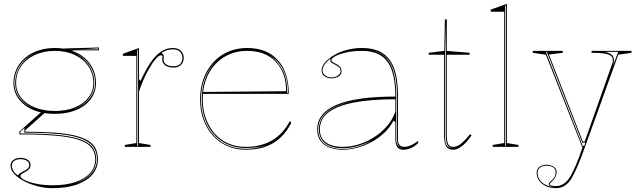

<svg xmlns="http://www.w3.org/2000/svg" viewBox="-20 -765 3339 1000"><path d="M254 215Q215 215 176 205Q137 195 105.5 178.5Q74 162 54.5 141Q35 120 35 98Q35 84 42.5 75Q50 66 62 61.5Q74 57 87 57Q107 57 123 66.5Q139 76 139 95Q139 106 133.5 113Q128 120 120.5 125Q113 130 105 134Q97 138 91.5 142Q86 146 86 151Q86 162 109.5 173.5Q133 185 171.5 192.5Q210 200 254 200Q322 200 372 183.5Q422 167 449 136.5Q476 106 476 65Q476 28 455.5 3Q435 -22 389.5 -37Q344 -52 268 -58.5Q192 -65 81 -65V-80L202 -188L214 -178L112 -87V-79Q197 -79 260.5 -74.5Q324 -70 368 -59.5Q412 -49 439 -32.5Q466 -16 478 8.5Q490 33 490 65Q490 111 461 144.5Q432 178 379.5 196.5Q327 215 254 215ZM266 -172Q218 -172 178.5 -183.5Q139 -195 110.5 -216.5Q82 -238 66 -267.5Q50 -297 50 -332Q50 -372 66 -405.5Q82 -439 110.5 -463.5Q139 -488 178.5 -501.5Q218 -515 266 -515Q314 -515 353 -501.5Q392 -488 420.5 -463.5Q449 -439 464.5 -405.5Q480 -372 480 -332Q480 -297 464.5 -267.5Q449 -238 420.5 -216.5Q392 -195 352.5 -183.5Q313 -172 266 -172ZM266 -187Q325 -187 370 -205.5Q415 -224 440.5 -257Q466 -290 466 -332Q466 -382 440.5 -419.5Q415 -457 370 -478.5Q325 -500 266 -500Q207 -500 161 -478.5Q115 -457 89.5 -419.5Q64 -382 64 -332Q64 -290 89.5 -257Q115 -224 161 -205.5Q207 -187 266 -187ZM357 -490 308 -512Q327 -513 345.5 -513.5Q364 -514 383 -514.5Q402 -515 420.5 -515.5Q439 -516 457.5 -516.5Q476 -517 495 -518V-503H357ZM75 149Q75 144 82 139Q89 134 106 125Q116 120 124 113.5Q132 107 132 95Q132 79 118.5 71.5Q105 64 87 64Q69 64 55.5 72Q42 80 42 98Q42 105 44 111.5Q46 118 50 125Q54 132 60 138Q66 144 75 149ZM364 193Q392 185 414 172.5Q436 160 452 143.5Q468 127 476.5 107.5Q485 88 485 65Q485 26 465.5 -0.5Q446 -27 402 -43.5Q358 -60 285.5 -67Q213 -74 107 -74V-98L86 -79V-70Q197 -70 273 -63Q349 -56 395 -40.5Q441 -25 461 1Q481 27 481 65Q481 111 449 143.5Q417 176 364 193ZM177 -192Q122 -210 90.5 -247.5Q59 -285 59 -332Q59 -369 74.5 -402Q90 -435 120 -461Q150 -487 195 -500Q160 -490 134 -473Q108 -456 90.5 -434Q73 -412 64 -386Q55 -360 55 -332Q55 -308 63.5 -286.5Q72 -265 88 -246.5Q104 -228 126.5 -214.5Q149 -201 177 -192ZM352 -192Q381 -201 403.5 -214.5Q426 -228 442 -246.5Q458 -265 466.5 -286.5Q475 -308 475 -332Q475 -360 466.5 -385.5Q458 -411 441.5 -433Q425 -455 399.5 -471.5Q374 -488 340 -498Q384 -485 413 -459.5Q442 -434 456.5 -401.5Q471 -369 471 -332Q471 -285 439.5 -247.5Q408 -210 352 -192ZM364 -508H490V-513Q465 -511 432 -509.5Q399 -508 364 -508Z M630 0V-10L690 -20V-474H620V-485L704 -515V-352L712 -344Q729 -380 744.5 -407.5Q760 -435 775 -454Q801 -487 826.5 -501Q852 -515 880 -515Q898 -515 910.5 -508.5Q923 -502 930 -490Q937 -478 937 -461Q937 -449 931 -438Q925 -427 913 -420Q901 -413 882 -413Q866 -413 853 -418Q840 -423 832.5 -432.5Q825 -442 825 -453Q825 -457 825.5 -459.5Q826 -462 826 -465Q826 -468 826 -470Q826 -477 820 -477Q807 -477 790.5 -457.5Q774 -438 757 -408Q742 -383 728 -351.5Q714 -320 704 -287V-20L764 -10V0ZM699 -508 695 -506V-5H699ZM880 -508Q864 -508 849.5 -503.5Q835 -499 821 -490Q827 -486 830 -481Q833 -476 833 -470Q833 -468 833 -465Q833 -462 832.5 -459Q832 -456 832 -453Q832 -439 845.5 -429.5Q859 -420 882 -420Q908 -420 919 -432.5Q930 -445 930 -461Q930 -484 917 -496Q904 -508 880 -508Z M1267 -515Q1336 -515 1384.5 -486.5Q1433 -458 1458.5 -404.5Q1484 -351 1484 -276H1036V-286L1470 -290Q1470 -355 1445.5 -402Q1421 -449 1376 -474.5Q1331 -500 1267 -500Q1200 -500 1147.5 -468Q1095 -436 1065.5 -379Q1036 -322 1036 -248Q1036 -193 1052.5 -147.5Q1069 -102 1098.5 -69Q1128 -36 1169 -18Q1210 0 1259 0Q1299 0 1333.5 -8.5Q1368 -17 1396.5 -33.5Q1425 -50 1448.5 -75.5Q1472 -101 1490 -135L1497 -125Q1479 -90 1455.5 -63.5Q1432 -37 1402.5 -19.5Q1373 -2 1337 6.5Q1301 15 1259 15Q1207 15 1163.5 -4.5Q1120 -24 1088.5 -59Q1057 -94 1039.5 -142Q1022 -190 1022 -248Q1022 -307 1040 -355.5Q1058 -404 1090.5 -440Q1123 -476 1168 -495.5Q1213 -515 1267 -515ZM1027 -248Q1027 -173 1056.5 -114.5Q1086 -56 1138 -23Q1190 10 1259 10Q1292 10 1321 4Q1350 -2 1370 -12Q1351 -3 1322.5 1.5Q1294 6 1259 6Q1209 6 1167 -12.5Q1125 -31 1094.5 -65Q1064 -99 1047.5 -145.5Q1031 -192 1031 -248Q1031 -325 1062 -385Q1093 -445 1147 -476Q1110 -455 1083 -421Q1056 -387 1041.5 -343.5Q1027 -300 1027 -248ZM1476 -281H1480Q1480 -331 1468 -368.5Q1456 -406 1435.5 -432.5Q1415 -459 1387 -476Q1426 -448 1451 -401Q1476 -354 1476 -281Z M1864 -515Q1915 -515 1950.5 -500Q1986 -485 2009 -454Q2032 -423 2042.5 -375Q2053 -327 2053 -262V-37Q2053 -17 2062.5 -8.5Q2072 0 2085 0Q2102 0 2121.5 -9Q2141 -18 2158 -31V-20Q2147 -9 2134 -1Q2121 7 2107.5 11Q2094 15 2081 15Q2059 15 2049 0.5Q2039 -14 2039 -43Q2039 -76 2039 -91.5Q2039 -107 2039 -114.5Q2039 -122 2039 -130L2029 -136Q2010 -100 1980 -72Q1950 -44 1913.5 -24.5Q1877 -5 1838.5 5Q1800 15 1765 15Q1729 15 1699 4.5Q1669 -6 1650.5 -29.5Q1632 -53 1632 -91Q1632 -176 1733 -219Q1834 -262 2039 -262Q2039 -344 2021.5 -396.5Q2004 -449 1965.5 -474.5Q1927 -500 1864 -500Q1818 -500 1782 -491.5Q1746 -483 1726 -472Q1706 -461 1706 -451Q1706 -447 1712 -442.5Q1718 -438 1734 -430Q1759 -417 1759 -395Q1759 -376 1743 -366.5Q1727 -357 1707 -357Q1688 -357 1671.5 -367Q1655 -377 1655 -398Q1655 -419 1672.5 -439.5Q1690 -460 1719.5 -477.5Q1749 -495 1786.5 -505Q1824 -515 1864 -515ZM2039 -248Q1908 -248 1820.5 -230.5Q1733 -213 1689.5 -178.5Q1646 -144 1646 -91Q1646 -58 1662 -38Q1678 -18 1705 -9Q1732 0 1765 0Q1802 0 1843 -11.5Q1884 -23 1922.5 -46.5Q1961 -70 1992 -104Q2023 -138 2039 -183ZM1765 11Q1806 11 1846 -1.5Q1886 -14 1920 -36Q1882 -15 1841.5 -4Q1801 7 1765 7Q1726 7 1698 -4.5Q1670 -16 1655.5 -38Q1641 -60 1641 -91Q1641 -157 1708 -198Q1775 -239 1899 -249Q1772 -239 1704.5 -198Q1637 -157 1637 -91Q1637 -58 1652 -35.5Q1667 -13 1696 -1Q1725 11 1765 11ZM1911 -504Q1937 -499 1958 -488.5Q1979 -478 1995 -459Q2020 -430 2032 -380.5Q2044 -331 2044 -262V-37Q2044 -28 2046 -20.5Q2048 -13 2052 -7.5Q2056 -2 2062 2Q2064 4 2067 5.5Q2070 7 2074 8Q2059 1 2053.5 -9Q2048 -19 2048 -37V-262Q2048 -332 2035.5 -381Q2023 -430 1997 -460Q1986 -472 1973 -481Q1960 -490 1944.5 -495.5Q1929 -501 1911 -504ZM1707 -362Q1727 -362 1740.5 -372Q1754 -382 1754 -395Q1754 -409 1744 -416.5Q1734 -424 1722 -430Q1715 -433 1707.5 -438Q1700 -443 1700 -451Q1700 -457 1705 -462Q1691 -453 1681 -442Q1671 -431 1665.5 -420Q1660 -409 1660 -398Q1660 -383 1673.5 -372.5Q1687 -362 1707 -362Z M2339 15Q2314 15 2303.5 -3Q2293 -21 2293 -61V-480H2213V-490L2294 -500L2297 -664H2307V-500L2426 -490V-480H2307V-61Q2307 -28 2314.5 -14Q2322 0 2339 0Q2363 0 2384.5 -19Q2406 -38 2428 -66L2436 -60Q2428 -48 2417.5 -35Q2407 -22 2394 -10.5Q2381 1 2367 8Q2353 15 2339 15ZM2339 7Q2318 6 2310 -10Q2302 -26 2302 -61V-640L2298 -490V-61Q2298 -50 2298.5 -40Q2299 -30 2301 -21.5Q2303 -13 2307.5 -6.5Q2312 0 2319 3Q2323 5 2328 6Q2333 7 2339 7Z M2620 -20 2680 -10V0H2546V-10L2606 -20V-704H2536V-715L2620 -745ZM2611 -5H2615V-737L2611 -735Z M2877 215Q2848 215 2825 205Q2802 195 2788.5 176.5Q2775 158 2775 134Q2775 123 2779.5 115.5Q2784 108 2791.5 103Q2799 98 2808 95.5Q2817 93 2827 93Q2840 93 2852 97.5Q2864 102 2871.5 110Q2879 118 2879 131Q2879 144 2873.5 155.5Q2868 167 2857 177Q2850 184 2846.5 188Q2843 192 2843 194Q2843 204 2877 204Q2897 204 2914.5 193Q2932 182 2946 161Q2958 144 2977 100.5Q2996 57 3015 0H3012L2823 -480L2755 -490V-500H2911V-490L2839 -481L3016 -27H3025L3170 -437Q3171 -439 3171.5 -442.5Q3172 -446 3172 -450Q3172 -461 3166.5 -469Q3161 -477 3148 -481.5Q3135 -486 3113.5 -488Q3092 -490 3061 -490V-500H3269V-490L3200 -480L3027 0Q3005 63 2985.5 106.5Q2966 150 2954 169Q2939 191 2919.5 203Q2900 215 2877 215ZM2780 134Q2780 154 2789.5 169.5Q2799 185 2816 194.5Q2833 204 2855 208Q2860 209 2865.5 209.5Q2871 210 2877 210Q2838 208 2838 194Q2838 190 2841.5 185.5Q2845 181 2854 173Q2865 164 2869.5 154Q2874 144 2874 131Q2874 120 2867.5 112.5Q2861 105 2850.5 101.5Q2840 98 2827 98Q2818 98 2809.5 100Q2801 102 2794.5 106.5Q2788 111 2784 118Q2780 125 2780 134ZM3015 -5H3023L3029 -22H3013L2828 -495H2823ZM3129 -495Q3145 -492 3156 -486.5Q3167 -481 3172.5 -472Q3178 -463 3178 -450Q3178 -445 3176 -437Q3174 -429 3171 -420L3200 -495Z"/></svg>

Font: Kalnia Glaze Thin Thin
Style: Regular
Weight: 250
Version: Version 1.110